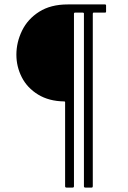

<svg xmlns="http://www.w3.org/2000/svg" viewBox="-20 -762 580 867"><path d="M403 -705Q399 -705 399 -700V79Q399 81 398 83Q397 85 394 85H365Q359 85 359 79V-701Q359 -705 354 -705H319Q314 -705 314 -700V79Q314 85 308 85H280Q274 85 274 79V-301Q274 -304 270 -304Q201 -305 152 -335Q103 -365 78.5 -413Q54 -461 54 -515Q54 -571 79.5 -623.5Q105 -676 157 -709Q209 -742 286 -742H454Q459 -742 459 -737V-709Q459 -705 454 -705Z"/></svg>

Font: Libre Franklin ExtraLight
Style: Regular
Weight: 250
Designer: Pablo Impallari, Rodrigo Fuenzalida, Nhung Nguyen
Foundry: Impallari Type
Version: Version 3.000